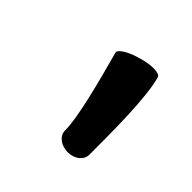

<svg xmlns="http://www.w3.org/2000/svg" viewBox="-82 -994 397 397"><g transform="rotate(45 116.5 -796.0)"><path d="M82 -887C99 -825 122 -739 122 -700C122 -684 138 -672 158 -672C177 -672 193 -684 193 -700C193 -772 193 -865 180 -913C178 -922 154 -923 127 -915C100 -908 79 -895 82 -887Z"/></g></svg>

Font: Nupuram Medium
Style: Regular
Weight: 500
Designer: Santhosh Thottingal (santhosh.thottingal@gmail.com)
Foundry: SMC
Version: Version 1.000